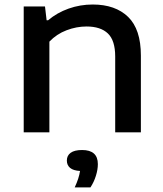

<svg xmlns="http://www.w3.org/2000/svg" viewBox="-20 -572 704 830"><path d="M82.5 -544H174.5L181.5 -484.5H188Q226.5 -517 276.5 -534.8Q326.5 -552.5 381 -552.5Q478.5 -552.5 533.8 -499Q589 -445.5 589 -332V0H478V-327.5Q478 -397 446.5 -427.2Q415 -457.5 354 -457.5Q310.5 -457.5 267.8 -441.2Q225 -425 193.5 -392V0H82.5ZM403 137.5Q403 161 394.5 188.2Q386 215.5 371 238H303Q321.5 198.5 326 167Q297 165.5 283 153.8Q269 142 269 122Q269 100.5 285.5 88.5Q302 76.5 335 76.5Q403 76.5 403 137.5Z"/></svg>

Font: Encode Sans Expanded Medium
Style: Regular
Weight: 500
Width: 7
Designer: Multiple Designers
Foundry: Impallari Type
Version: Version 2.000